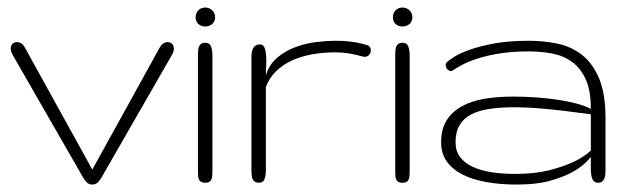

<svg xmlns="http://www.w3.org/2000/svg" viewBox="-20 -494 1700 519"><path d="M229.5 4.9Q219.7 4.9 213.6 -2Q207.5 -8.8 204.6 -14.2L14.2 -345.7Q7.3 -357.9 9.3 -366.5Q11.2 -375 17.8 -378.4Q24.4 -381.8 33 -378.9Q41.5 -376 47.4 -365.2L229.5 -35.6L411.6 -365.2Q417.5 -376 426 -378.9Q434.6 -381.8 441.2 -378.4Q447.8 -375 449.7 -366.5Q451.7 -357.9 444.8 -345.7L254.4 -14.2Q251.5 -8.8 245.4 -2Q239.3 4.9 229.5 4.9Z M554.2 -30.8Q554.2 -24.4 553.7 -18.8Q553.2 -13.2 551.5 -9Q549.8 -4.9 545.9 -2.4Q542 0 534.7 0Q527.8 0 523.9 -2.2Q520 -4.4 518.1 -8.3Q516.1 -12.2 515.6 -17.8Q515.1 -23.4 515.1 -30.8V-344.2Q515.1 -351.6 515.6 -357.7Q516.1 -363.8 518.1 -368.4Q520 -373 523.9 -375.7Q527.8 -378.4 534.7 -378.4Q546.9 -378.4 550.5 -368.2Q554.2 -357.9 554.2 -345.2ZM508.8 -447.3Q508.8 -458.5 516.1 -466.1Q523.4 -473.6 534.7 -473.6Q545.9 -473.6 553.7 -466.1Q561.5 -458.5 561.5 -447.3Q561.5 -436 553.7 -429.2Q545.9 -422.4 534.7 -422.4Q523.4 -422.4 516.1 -429.2Q508.8 -436 508.8 -447.3Z M972.2 -372.1Q979 -370.1 981.2 -364.3Q983.4 -358.4 981.7 -352.5Q980 -346.7 974.4 -342.8Q968.8 -338.9 960 -341.3Q940.9 -346.7 923.3 -349.6Q905.8 -352.5 885.7 -352.5Q852.5 -352.5 822.5 -346.9Q792.5 -341.3 767.8 -329.8Q743.2 -318.4 725.3 -300.5Q707.5 -282.7 698.7 -258.8V-34.2Q698.7 -21.5 695.3 -10.7Q691.9 0 679.7 0Q672.9 0 668.7 -2.9Q664.6 -5.9 662.6 -10.7Q660.6 -15.6 660.2 -21.7Q659.7 -27.8 659.7 -34.2V-339.8Q659.7 -346.2 660.6 -352.3Q661.6 -358.4 664.1 -363.3Q666.5 -368.2 671.1 -371.1Q675.8 -374 682.6 -374Q691.4 -374 695.1 -365Q698.7 -356 699.5 -342.8Q700.2 -329.6 699.5 -315.2Q698.7 -300.8 698.7 -290Q707.5 -319.8 729.7 -338.4Q752 -356.9 779.3 -366.9Q806.6 -377 835.2 -380.4Q863.8 -383.8 885.7 -383.8Q904.3 -383.8 917.7 -382.6Q931.2 -381.3 940.9 -379.6Q950.7 -377.9 958 -376Q965.3 -374 972.2 -372.1Z M1087.4 -30.8Q1087.4 -24.4 1086.9 -18.8Q1086.4 -13.2 1084.7 -9Q1083 -4.9 1079.1 -2.4Q1075.2 0 1067.9 0Q1061 0 1057.1 -2.2Q1053.2 -4.4 1051.3 -8.3Q1049.3 -12.2 1048.8 -17.8Q1048.3 -23.4 1048.3 -30.8V-344.2Q1048.3 -351.6 1048.8 -357.7Q1049.3 -363.8 1051.3 -368.4Q1053.2 -373 1057.1 -375.7Q1061 -378.4 1067.9 -378.4Q1080.1 -378.4 1083.7 -368.2Q1087.4 -357.9 1087.4 -345.2ZM1042 -447.3Q1042 -458.5 1049.3 -466.1Q1056.6 -473.6 1067.9 -473.6Q1079.1 -473.6 1086.9 -466.1Q1094.7 -458.5 1094.7 -447.3Q1094.7 -436 1086.9 -429.2Q1079.1 -422.4 1067.9 -422.4Q1056.6 -422.4 1049.3 -429.2Q1042 -436 1042 -447.3Z M1211.4 -109.4Q1211.4 -85.9 1223.4 -69.8Q1235.4 -53.7 1256.8 -43.5Q1278.3 -33.2 1307.9 -28.6Q1337.4 -23.9 1372.6 -23.9Q1425.8 -23.9 1464.1 -33.7Q1502.4 -43.5 1527.8 -55.2Q1557.6 -68.8 1577.1 -86.9V-185.1Q1541 -189.9 1504.9 -194.3Q1473.6 -198.2 1437.7 -201.2Q1401.9 -204.1 1370.6 -204.1Q1333 -204.1 1303.5 -199.7Q1273.9 -195.3 1253.4 -184.6Q1232.9 -173.8 1222.2 -155.5Q1211.4 -137.2 1211.4 -109.4ZM1409.2 -355Q1362.8 -355 1328.1 -349.1Q1293.5 -343.3 1268.6 -335Q1243.7 -326.7 1227.8 -317.9Q1211.9 -309.1 1203.1 -303.2Q1199.2 -300.8 1194.8 -302.7Q1190.4 -304.7 1187.5 -309.1Q1184.6 -313.5 1184.6 -318.6Q1184.6 -323.7 1189.5 -327.1Q1193.8 -331.5 1208.5 -340.8Q1223.1 -350.1 1249.8 -359.6Q1276.4 -369.1 1315.9 -376.5Q1355.5 -383.8 1409.7 -383.8Q1448.7 -383.8 1486.1 -376.2Q1523.4 -368.7 1552.5 -346.2Q1581.5 -323.7 1599.1 -282.7Q1616.7 -241.7 1616.7 -174.8V-34.2Q1616.7 -28.3 1616.2 -22.5Q1615.7 -16.6 1613.5 -11.5Q1611.3 -6.3 1607.4 -3.2Q1603.5 0 1596.7 0Q1585.4 0 1581.3 -10.3Q1577.1 -20.5 1577.1 -36.1V-69.8Q1560.5 -48.3 1533.2 -32.2Q1509.8 -18.1 1471.2 -6.6Q1432.6 4.9 1376.5 4.9Q1334 4.9 1296.6 -1.5Q1259.3 -7.8 1231.7 -21.5Q1204.1 -35.2 1188.2 -56.9Q1172.4 -78.6 1172.4 -109.4Q1172.4 -145 1187.3 -168.7Q1202.1 -192.4 1228.5 -206.8Q1254.9 -221.2 1290.3 -227.1Q1325.7 -232.9 1366.7 -232.9Q1397.9 -232.9 1429 -230.7Q1460 -228.5 1487.5 -224.4Q1515.1 -220.2 1538.3 -214.1Q1561.5 -208 1577.1 -199.7Q1577.1 -249.5 1563.2 -279.8Q1549.3 -310.1 1525.9 -326.9Q1502.4 -343.8 1472.2 -349.4Q1441.9 -355 1409.2 -355Z"/></svg>

Font: Gruppo
Style: Regular
Weight: 400
Foundry: Vernon Adams
Version: Version 1.000